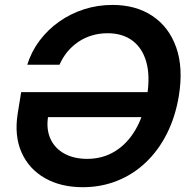

<svg xmlns="http://www.w3.org/2000/svg" viewBox="-20 -758 783 788"><path d="M319.8 10.3Q229.5 10.3 164.1 -27.1Q98.6 -64.5 68.4 -132.6Q38.1 -200.7 52.7 -292.5L66.9 -379.9H625L607.9 -277.3H146L177.7 -281.7Q168.9 -228.5 186.8 -189Q204.6 -149.4 243.9 -127.7Q283.2 -106 337.9 -106Q400.9 -106 451.4 -136.7Q502 -167.5 535.9 -225.3Q569.8 -283.2 583.5 -364.3Q596.7 -445.8 580.6 -503.2Q564.5 -560.5 523.7 -591.1Q482.9 -621.6 421.4 -621.6Q387.7 -621.6 357.4 -612.5Q327.1 -603.5 301.8 -586.4Q276.4 -569.3 256.8 -545.7Q237.3 -522 224.1 -492.2H91.8Q108.9 -546.9 142.8 -591.8Q176.8 -636.7 223.1 -669.4Q269.5 -702.1 325.2 -720Q380.9 -737.8 441.4 -737.8Q537.6 -737.8 605.5 -692.6Q673.3 -647.5 703.1 -563.7Q732.9 -480 713.9 -363.8Q699.7 -278.3 664.8 -209.2Q629.9 -140.1 578.1 -91.1Q526.4 -42 460.7 -15.9Q395 10.3 319.8 10.3Z"/></svg>

Font: Inter 20pt SemiBold
Style: Italic
Weight: 600
Italic angle: -9.3988°
Version: Version 4.001;git-66647c0bb